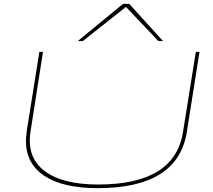

<svg xmlns="http://www.w3.org/2000/svg" viewBox="-20 -970 1109 1000"><path d="M489 10Q309 10 212 -53.5Q115 -117 115 -236Q115 -246 116 -258Q117 -270 120 -292L185 -700H204L139 -285Q118 -151 211.5 -80Q305 -9 492 -9Q890 -9 933 -282L1000 -700H1019L953 -282Q906 10 489 10ZM385 -756 621 -950H653L829 -756H805L636 -934L411 -756Z"/></svg>

Font: Georama Extra Expanded Thin
Style: Italic
Weight: 100
Width: 8
Italic angle: -9°
Designer: Jean-Baptiste Levee
Foundry: Production Type
Version: Version 1.000